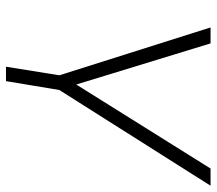

<svg xmlns="http://www.w3.org/2000/svg" viewBox="-60 -466 707 626"><g transform="rotate(90 293.0 -153.5)"><path d="M198 180 226 6 70 -487H122L261 -33H246L530 -487H586L274 6L245 180Z"/></g></svg>

Font: Nunito Sans 10pt SemiExpanded ExtraLight
Style: Italic
Weight: 250
Width: 6
Italic angle: -9°
Designer: Vernon Adams
Foundry: Vernon Adams
Version: Version 3.101;gftools[0.9.27]